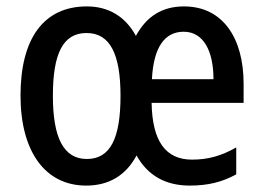

<svg xmlns="http://www.w3.org/2000/svg" viewBox="-20 -569 822 599"><path d="M554 -549C486 -549 437 -518 404 -457C371 -518 318 -549 251 -549C115 -549 44 -447 44 -271C44 -96 121 10 249 10C320 10 373 -22 406 -84C441 -21 497 10 572 10C629 10 673 -1 717 -25V-109C671 -83 630 -71 579 -71C497 -71 455 -128 453 -248H740V-308C740 -449 676 -549 554 -549ZM553 -470C616 -470 646 -408 646 -322H454C459 -422 494 -470 553 -470ZM250 -466C323 -466 356 -401 356 -270C356 -137 324 -73 251 -73C178 -73 145 -140 145 -270C145 -401 176 -466 250 -466Z"/></svg>

Font: Noto Sans Arabic Cond Med
Style: Regular
Weight: 500
Width: 3
Designer: Monotype Design Team, Nadine Chahine, Nizar Qandah and Khaled Hosny
Foundry: Monotype Imaging Inc.
Version: Version 2.012